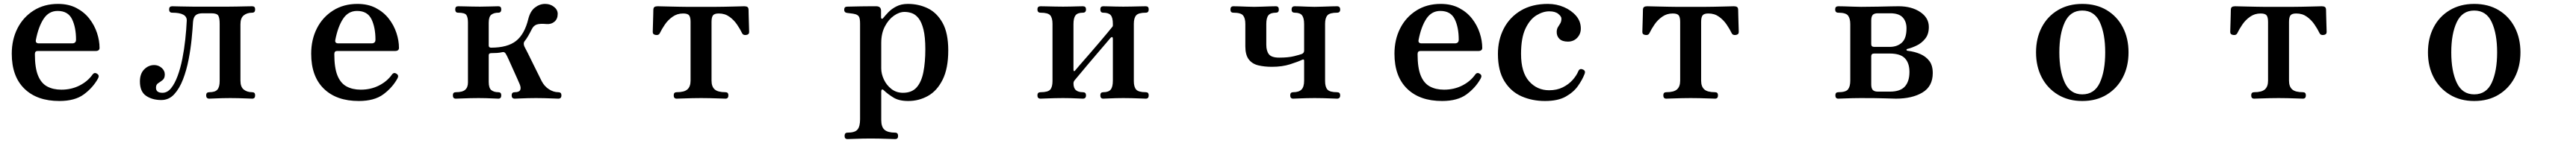

<svg xmlns="http://www.w3.org/2000/svg" viewBox="-20 -505 13146 732"><path d="M283 12Q169 12 104.5 -51Q40 -114 40 -230Q40 -302 69 -359.5Q98 -417 151.5 -451Q205 -485 276 -485Q330 -485 370 -464Q410 -443 436 -409.5Q462 -376 475 -336.5Q488 -297 488 -260Q488 -244 468 -244H172Q158 -244 158 -228Q158 -158 174 -118.5Q190 -79 220.5 -62.5Q251 -46 293 -46Q344 -46 385.5 -67Q427 -88 452 -123Q462 -137 476 -127Q489 -119 480 -103Q454 -56 408 -22Q362 12 283 12ZM179 -283H348Q368 -283 368 -302Q368 -365 347.5 -407Q327 -449 274 -449Q229 -449 202.5 -408.5Q176 -368 163 -300Q160 -283 179 -283Z M803 7Q757 7 725.5 -14.5Q694 -36 694 -88Q694 -128 716 -150Q738 -172 767 -172Q788 -172 804.5 -158Q821 -144 821 -124Q821 -104 809.5 -95Q798 -86 787 -79Q776 -72 776 -56Q776 -30 809 -30Q834 -30 853 -53.5Q872 -77 886.5 -116.5Q901 -156 910.5 -204Q920 -252 925.5 -303Q931 -354 933 -399Q935 -440 859 -440Q843 -440 843 -457Q843 -473 859 -473Q870 -473 902.5 -472Q935 -471 966 -471H1145Q1163 -471 1188.5 -471.5Q1214 -472 1237 -472.5Q1260 -473 1267 -473Q1282 -473 1282 -457Q1282 -440 1267 -440Q1241 -440 1224 -426.5Q1207 -413 1207 -381V-92Q1207 -60 1224 -46.5Q1241 -33 1267 -33Q1282 -33 1282 -17Q1282 0 1267 0Q1260 0 1239.5 -1Q1219 -2 1195.5 -2.5Q1172 -3 1155 -3Q1138 -3 1115.5 -2.5Q1093 -2 1074 -1Q1055 0 1048 0Q1032 0 1032 -17Q1032 -33 1048 -33Q1078 -33 1089.5 -46.5Q1101 -60 1101 -90V-383Q1101 -413 1094 -425Q1087 -437 1058 -437H1014Q990 -437 978.5 -427Q967 -417 965 -393Q963 -357 958 -306Q953 -255 942.5 -200.5Q932 -146 914 -99Q896 -52 869 -22.5Q842 7 803 7Z M1811 12Q1697 12 1632.5 -51Q1568 -114 1568 -230Q1568 -302 1597 -359.5Q1626 -417 1679.5 -451Q1733 -485 1804 -485Q1858 -485 1898 -464Q1938 -443 1964 -409.5Q1990 -376 2003 -336.5Q2016 -297 2016 -260Q2016 -244 1996 -244H1700Q1686 -244 1686 -228Q1686 -158 1702 -118.5Q1718 -79 1748.5 -62.5Q1779 -46 1821 -46Q1872 -46 1913.5 -67Q1955 -88 1980 -123Q1990 -137 2004 -127Q2017 -119 2008 -103Q1982 -56 1936 -22Q1890 12 1811 12ZM1707 -283H1876Q1896 -283 1896 -302Q1896 -365 1875.5 -407Q1855 -449 1802 -449Q1757 -449 1730.5 -408.5Q1704 -368 1691 -300Q1688 -283 1707 -283Z M2306 0Q2291 0 2291 -17Q2291 -33 2306 -33Q2340 -33 2354 -45.5Q2368 -58 2368 -83V-390Q2368 -416 2360 -428Q2352 -440 2318 -440Q2303 -440 2303 -457Q2303 -473 2318 -473Q2326 -473 2345.5 -472.5Q2365 -472 2388.5 -471.5Q2412 -471 2429 -471Q2455 -471 2483.5 -472Q2512 -473 2523 -473Q2538 -473 2538 -457Q2538 -440 2523 -440Q2501 -440 2487.5 -430Q2474 -420 2474 -388V-272Q2474 -261 2486 -261Q2570 -261 2613.5 -295.5Q2657 -330 2676 -408Q2686 -448 2710 -466.5Q2734 -485 2762 -485Q2788 -485 2807 -470Q2826 -455 2826 -434Q2826 -408 2809.5 -394Q2793 -380 2769 -382Q2735 -385 2719 -379.5Q2703 -374 2694 -356Q2684 -336 2675 -320.5Q2666 -305 2657 -294Q2649 -284 2656 -267Q2661 -258 2673.5 -233Q2686 -208 2700.5 -178Q2715 -148 2727.5 -123.5Q2740 -99 2744 -90Q2758 -63 2781.5 -48Q2805 -33 2829 -33Q2845 -33 2845 -17Q2845 0 2829 0Q2822 0 2801 -1Q2780 -2 2756.5 -2.5Q2733 -3 2715 -3Q2698 -3 2675 -2.5Q2652 -2 2633 -1Q2614 0 2607 0Q2591 0 2591 -17Q2591 -33 2607 -33Q2629 -33 2634.5 -44Q2640 -55 2632 -74Q2630 -79 2620.5 -100.5Q2611 -122 2599 -148.5Q2587 -175 2577 -197.5Q2567 -220 2562 -228Q2555 -241 2544 -238Q2531 -235 2516.5 -234Q2502 -233 2486 -233Q2474 -233 2474 -222V-86Q2474 -54 2487.5 -43.5Q2501 -33 2523 -33Q2538 -33 2538 -17Q2538 0 2523 0Q2516 0 2498 -1Q2480 -2 2459.5 -2.5Q2439 -3 2422 -3Q2405 -3 2380.5 -2.5Q2356 -2 2335 -1Q2314 0 2306 0Z M3433 0Q3418 0 3418 -17Q3418 -33 3433 -33Q3472 -33 3488 -47.5Q3504 -62 3504 -92V-393Q3504 -417 3496.5 -426.5Q3489 -436 3466 -436Q3436 -436 3412.5 -419.5Q3389 -403 3373 -379.5Q3357 -356 3347 -335Q3342 -324 3326.5 -326Q3311 -328 3311 -341Q3311 -345 3311.5 -359.5Q3312 -374 3312.5 -393Q3313 -412 3313.5 -429Q3314 -446 3314 -453Q3314 -465 3319.5 -469Q3325 -473 3336 -473Q3338 -473 3356 -472.5Q3374 -472 3399 -471.5Q3424 -471 3447 -470.5Q3470 -470 3482 -470H3633Q3650 -470 3673.5 -470.5Q3697 -471 3720 -471.5Q3743 -472 3759.5 -472.5Q3776 -473 3778 -473Q3789 -473 3794.5 -469Q3800 -465 3800 -453Q3800 -446 3800.5 -429Q3801 -412 3801.5 -393Q3802 -374 3802.5 -359.5Q3803 -345 3803 -341Q3803 -328 3787.5 -326Q3772 -324 3767 -335Q3757 -356 3741 -379.5Q3725 -403 3702 -419.5Q3679 -436 3648 -436Q3626 -436 3618.5 -426.5Q3611 -417 3611 -393V-92Q3611 -62 3627 -47.5Q3643 -33 3682 -33Q3697 -33 3697 -17Q3697 0 3682 0Q3675 0 3651.5 -1Q3628 -2 3602 -2.5Q3576 -3 3558 -3Q3541 -3 3514 -2.5Q3487 -2 3464 -1Q3441 0 3433 0Z M4305 207Q4290 207 4290 191Q4290 174 4305 174Q4343 174 4356 158Q4369 142 4369 106V-384Q4369 -412 4362.5 -421Q4356 -430 4342 -433Q4335 -435 4321.5 -436.5Q4308 -438 4302 -439Q4288 -441 4288 -455Q4288 -471 4303 -471Q4306 -471 4326.5 -471.5Q4347 -472 4374 -472.5Q4401 -473 4423 -473Q4445 -473 4451 -473Q4476 -473 4476 -450V-417Q4476 -410 4480 -409Q4484 -408 4488 -414Q4497 -425 4513 -442Q4529 -459 4554 -472Q4579 -485 4613 -485Q4668 -485 4714.5 -462.5Q4761 -440 4790 -388Q4819 -336 4819 -247Q4819 -155 4790.5 -97.5Q4762 -40 4715.5 -14Q4669 12 4615 12Q4568 12 4539.5 -5.5Q4511 -23 4491 -42Q4484 -49 4480.5 -46.5Q4477 -44 4477 -37V109Q4477 145 4494 159.5Q4511 174 4548 174Q4563 174 4563 191Q4563 207 4548 207Q4541 207 4517.5 206Q4494 205 4467.5 204.5Q4441 204 4423 204Q4406 204 4381 204.5Q4356 205 4334.5 206Q4313 207 4305 207ZM4588 -30Q4633 -30 4657.5 -57.5Q4682 -85 4692 -135.5Q4702 -186 4702 -253Q4702 -316 4692.5 -354Q4683 -392 4667.5 -411.5Q4652 -431 4633.5 -437.5Q4615 -444 4596 -444Q4569 -444 4541.5 -424.5Q4514 -405 4495.5 -369.5Q4477 -334 4477 -285V-155Q4477 -127 4490.5 -98Q4504 -69 4529 -49.5Q4554 -30 4588 -30Z M5290 0Q5274 0 5274 -17Q5274 -33 5290 -33Q5328 -33 5339.5 -46.5Q5351 -60 5351 -90V-383Q5351 -413 5339.5 -426.5Q5328 -440 5290 -440Q5274 -440 5274 -457Q5274 -473 5290 -473Q5297 -473 5318 -472.5Q5339 -472 5363.5 -471.5Q5388 -471 5405 -471Q5423 -471 5443.5 -471.5Q5464 -472 5481.5 -472.5Q5499 -473 5506 -473Q5522 -473 5522 -457Q5522 -440 5506 -440Q5479 -440 5468.5 -426.5Q5458 -413 5458 -381V-148Q5458 -142 5461 -141Q5464 -140 5468 -146Q5472 -151 5490 -172Q5508 -193 5534 -222.5Q5560 -252 5585.5 -282.5Q5611 -313 5630.5 -336Q5650 -359 5655 -366Q5657 -368 5658 -370Q5659 -372 5659 -376V-383Q5659 -415 5648 -427.5Q5637 -440 5610 -440Q5595 -440 5595 -457Q5595 -473 5610 -473Q5618 -473 5635.5 -472.5Q5653 -472 5674 -471.5Q5695 -471 5712 -471Q5730 -471 5754 -471.5Q5778 -472 5799 -472.5Q5820 -473 5827 -473Q5842 -473 5842 -457Q5842 -440 5827 -440Q5790 -440 5778 -426.5Q5766 -413 5766 -383V-90Q5766 -60 5778 -46.5Q5790 -33 5827 -33Q5842 -33 5842 -17Q5842 0 5827 0Q5820 0 5799 -1Q5778 -2 5754 -2.5Q5730 -3 5712 -3Q5695 -3 5674 -2.5Q5653 -2 5635.5 -1Q5618 0 5610 0Q5595 0 5595 -17Q5595 -33 5610 -33Q5637 -33 5648 -46.5Q5659 -60 5659 -92V-307Q5659 -314 5655.5 -315Q5652 -316 5647 -311Q5641 -304 5622.5 -282Q5604 -260 5578.5 -230.5Q5553 -201 5528.5 -171.5Q5504 -142 5486 -120.5Q5468 -99 5463 -93Q5460 -89 5459 -85Q5458 -81 5458 -79Q5458 -54 5470.5 -43.5Q5483 -33 5506 -33Q5522 -33 5522 -17Q5522 0 5506 0Q5499 0 5481.5 -1Q5464 -2 5443.5 -2.5Q5423 -3 5405 -3Q5388 -3 5363.5 -2.5Q5339 -2 5318 -1Q5297 0 5290 0Z M6579 0Q6564 0 6564 -17Q6564 -33 6579 -33Q6608 -33 6621.5 -46.5Q6635 -60 6635 -92V-194Q6635 -204 6625 -199Q6604 -189 6563.5 -176Q6523 -163 6471 -163Q6432 -163 6401 -170.5Q6370 -178 6352.5 -201Q6335 -224 6335 -268V-382Q6335 -412 6323.5 -426Q6312 -440 6274 -440Q6259 -440 6259 -456Q6259 -473 6274 -473Q6282 -473 6300.5 -472.5Q6319 -472 6341 -471Q6363 -470 6380 -470Q6398 -470 6421 -471Q6444 -472 6464 -472.5Q6484 -473 6491 -473Q6506 -473 6506 -456Q6506 -440 6491 -440Q6464 -440 6453 -427Q6442 -414 6442 -382V-276Q6442 -244 6455.5 -227Q6469 -210 6508 -210Q6554 -210 6584 -217.5Q6614 -225 6624 -229Q6635 -234 6635 -246V-381Q6635 -413 6624.5 -426.5Q6614 -440 6587 -440Q6571 -440 6571 -456Q6571 -473 6587 -473Q6594 -473 6611.5 -472.5Q6629 -472 6650 -471Q6671 -470 6688 -470Q6706 -470 6730 -471Q6754 -472 6775 -472.5Q6796 -473 6803 -473Q6819 -473 6819 -456Q6819 -440 6803 -440Q6766 -440 6754 -426.5Q6742 -413 6742 -383V-90Q6742 -60 6754 -46.5Q6766 -33 6803 -33Q6819 -33 6819 -17Q6819 0 6803 0Q6796 0 6775 -1Q6754 -2 6730 -2.5Q6706 -3 6688 -3Q6671 -3 6648 -2.5Q6625 -2 6606 -1Q6587 0 6579 0Z M7339 12Q7225 12 7160.5 -51Q7096 -114 7096 -230Q7096 -302 7125 -359.5Q7154 -417 7207.5 -451Q7261 -485 7332 -485Q7386 -485 7426 -464Q7466 -443 7492 -409.5Q7518 -376 7531 -336.5Q7544 -297 7544 -260Q7544 -244 7524 -244H7228Q7214 -244 7214 -228Q7214 -158 7230 -118.5Q7246 -79 7276.5 -62.5Q7307 -46 7349 -46Q7400 -46 7441.5 -67Q7483 -88 7508 -123Q7518 -137 7532 -127Q7545 -119 7536 -103Q7510 -56 7464 -22Q7418 12 7339 12ZM7235 -283H7404Q7424 -283 7424 -302Q7424 -365 7403.5 -407Q7383 -449 7330 -449Q7285 -449 7258.5 -408.5Q7232 -368 7219 -300Q7216 -283 7235 -283Z M7864 12Q7799 12 7744.5 -12Q7690 -36 7657 -89.5Q7624 -143 7624 -229Q7624 -301 7654 -359Q7684 -417 7741 -451Q7798 -485 7879 -485Q7923 -485 7961 -468.5Q7999 -452 8023 -424Q8047 -396 8047 -359Q8047 -331 8028.5 -311.5Q8010 -292 7981 -292Q7952 -292 7937.5 -306.5Q7923 -321 7924 -344Q7925 -358 7930.5 -366.5Q7936 -375 7942 -385Q7948 -395 7948 -410Q7948 -421 7932 -434Q7916 -447 7886 -447Q7854 -447 7820.5 -426.5Q7787 -406 7764.5 -358.5Q7742 -311 7742 -229Q7742 -135 7783 -89Q7824 -43 7885 -43Q7925 -43 7955 -58Q7985 -73 8005 -95.5Q8025 -118 8034 -140Q8041 -157 8058 -149Q8073 -143 8066 -126Q8055 -97 8032.5 -65Q8010 -33 7970 -10.5Q7930 12 7864 12Z M8483 0Q8468 0 8468 -17Q8468 -33 8483 -33Q8522 -33 8538 -47.5Q8554 -62 8554 -92V-393Q8554 -417 8546.5 -426.5Q8539 -436 8516 -436Q8486 -436 8462.5 -419.5Q8439 -403 8423 -379.5Q8407 -356 8397 -335Q8392 -324 8376.5 -326Q8361 -328 8361 -341Q8361 -345 8361.5 -359.5Q8362 -374 8362.5 -393Q8363 -412 8363.5 -429Q8364 -446 8364 -453Q8364 -465 8369.5 -469Q8375 -473 8386 -473Q8388 -473 8406 -472.5Q8424 -472 8449 -471.5Q8474 -471 8497 -470.5Q8520 -470 8532 -470H8683Q8700 -470 8723.5 -470.5Q8747 -471 8770 -471.5Q8793 -472 8809.5 -472.5Q8826 -473 8828 -473Q8839 -473 8844.5 -469Q8850 -465 8850 -453Q8850 -446 8850.5 -429Q8851 -412 8851.5 -393Q8852 -374 8852.5 -359.5Q8853 -345 8853 -341Q8853 -328 8837.5 -326Q8822 -324 8817 -335Q8807 -356 8791 -379.5Q8775 -403 8752 -419.5Q8729 -436 8698 -436Q8676 -436 8668.5 -426.5Q8661 -417 8661 -393V-92Q8661 -62 8677 -47.5Q8693 -33 8732 -33Q8747 -33 8747 -17Q8747 0 8732 0Q8725 0 8701.5 -1Q8678 -2 8652 -2.5Q8626 -3 8608 -3Q8591 -3 8564 -2.5Q8537 -2 8514 -1Q8491 0 8483 0Z M9361 0Q9346 0 9346 -17Q9346 -33 9361 -33Q9399 -33 9410.5 -47.5Q9422 -62 9422 -92V-381Q9422 -411 9410.5 -425.5Q9399 -440 9361 -440Q9345 -440 9345 -457Q9345 -473 9361 -473Q9369 -473 9390 -472.5Q9411 -472 9435.5 -471Q9460 -470 9477 -470Q9523 -470 9563 -471Q9603 -472 9631.5 -472.5Q9660 -473 9669 -473Q9735 -473 9779 -443.5Q9823 -414 9823 -367Q9823 -330 9804.5 -307Q9786 -284 9761 -272Q9736 -260 9715 -255Q9709 -254 9709 -250Q9709 -246 9715 -245Q9750 -241 9779 -228.5Q9808 -216 9825.5 -193Q9843 -170 9843 -131Q9843 -63 9790.5 -31.5Q9738 0 9655 0Q9640 0 9599.5 -1.5Q9559 -3 9476 -3Q9459 -3 9434.5 -2.5Q9410 -2 9389.5 -1Q9369 0 9361 0ZM9563 -36H9624Q9677 -36 9700.5 -62Q9724 -88 9724 -137Q9724 -182 9701 -206.5Q9678 -231 9623 -231H9544Q9529 -231 9529 -217V-73Q9529 -53 9537 -44.5Q9545 -36 9563 -36ZM9544 -265H9624Q9661 -265 9685 -286.5Q9709 -308 9709 -360Q9709 -395 9689.5 -416Q9670 -437 9626 -437H9563Q9544 -437 9536.5 -428.5Q9529 -420 9529 -400V-279Q9529 -265 9544 -265Z M10606 12Q10535 12 10481.5 -20.5Q10428 -53 10399 -109Q10370 -165 10370 -237Q10370 -309 10399 -365Q10428 -421 10481.5 -453Q10535 -485 10606 -485Q10678 -485 10731 -453Q10784 -421 10813 -365Q10842 -309 10842 -237Q10842 -165 10813 -109Q10784 -53 10731 -20.5Q10678 12 10606 12ZM10606 -22Q10668 -22 10695.5 -81.5Q10723 -141 10723 -237Q10723 -332 10695.5 -391.5Q10668 -451 10606 -451Q10545 -451 10517 -391.5Q10489 -332 10489 -237Q10489 -141 10517 -81.5Q10545 -22 10606 -22Z M11483 0Q11468 0 11468 -17Q11468 -33 11483 -33Q11522 -33 11538 -47.5Q11554 -62 11554 -92V-393Q11554 -417 11546.5 -426.5Q11539 -436 11516 -436Q11486 -436 11462.5 -419.5Q11439 -403 11423 -379.5Q11407 -356 11397 -335Q11392 -324 11376.5 -326Q11361 -328 11361 -341Q11361 -345 11361.5 -359.5Q11362 -374 11362.5 -393Q11363 -412 11363.5 -429Q11364 -446 11364 -453Q11364 -465 11369.5 -469Q11375 -473 11386 -473Q11388 -473 11406 -472.5Q11424 -472 11449 -471.5Q11474 -471 11497 -470.5Q11520 -470 11532 -470H11683Q11700 -470 11723.5 -470.5Q11747 -471 11770 -471.5Q11793 -472 11809.5 -472.5Q11826 -473 11828 -473Q11839 -473 11844.5 -469Q11850 -465 11850 -453Q11850 -446 11850.5 -429Q11851 -412 11851.5 -393Q11852 -374 11852.5 -359.5Q11853 -345 11853 -341Q11853 -328 11837.5 -326Q11822 -324 11817 -335Q11807 -356 11791 -379.5Q11775 -403 11752 -419.5Q11729 -436 11698 -436Q11676 -436 11668.5 -426.5Q11661 -417 11661 -393V-92Q11661 -62 11677 -47.5Q11693 -33 11732 -33Q11747 -33 11747 -17Q11747 0 11732 0Q11725 0 11701.5 -1Q11678 -2 11652 -2.5Q11626 -3 11608 -3Q11591 -3 11564 -2.5Q11537 -2 11514 -1Q11491 0 11483 0Z M12606 12Q12535 12 12481.5 -20.5Q12428 -53 12399 -109Q12370 -165 12370 -237Q12370 -309 12399 -365Q12428 -421 12481.5 -453Q12535 -485 12606 -485Q12678 -485 12731 -453Q12784 -421 12813 -365Q12842 -309 12842 -237Q12842 -165 12813 -109Q12784 -53 12731 -20.5Q12678 12 12606 12ZM12606 -22Q12668 -22 12695.5 -81.5Q12723 -141 12723 -237Q12723 -332 12695.5 -391.5Q12668 -451 12606 -451Q12545 -451 12517 -391.5Q12489 -332 12489 -237Q12489 -141 12517 -81.5Q12545 -22 12606 -22Z"/></svg>

Font: Zen Old Mincho Black
Style: Regular
Weight: 900
Designer: Yoshimichi Ohira
Foundry: Positype
Version: Version 1.001